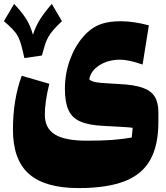

<svg xmlns="http://www.w3.org/2000/svg" viewBox="-43 -691 851 985"><path d="M688.5 -359.9Q617.2 -384.8 573.2 -384.8Q511.7 -384.8 466.8 -356Q421.9 -327.1 415 -283.7Q421.4 -276.9 434.8 -272.5Q448.2 -268.1 479.5 -265.4Q510.7 -262.7 569.3 -259.8Q644.5 -256.3 688.2 -241Q731.9 -225.6 750.7 -195.3Q769.5 -165 769.5 -115.7V-64.9Q769.5 55.7 727.1 130.4Q684.6 205.1 594.2 239.5Q503.9 273.9 360.8 273.9Q187.5 273.9 105.5 201.2Q23.4 128.4 23.4 -25.9Q23.4 -179.7 68.4 -302.2L210 -261.2Q187 -169.4 187 -102.5Q187 -33.2 238.5 -1.2Q290 30.8 402.8 30.8Q477.1 30.8 529.1 27.1Q581.1 23.4 632.8 14.6L637.7 -35.2Q631.3 -36.6 618.9 -37.6Q606.4 -38.6 575.7 -40.5Q544.9 -42.5 483.4 -45.4Q410.6 -49.3 368.2 -68.1Q325.7 -86.9 307.9 -127.2Q290 -167.5 290 -234.9Q290 -312.5 315.2 -382.3Q340.3 -452.1 383.5 -502.2Q426.8 -552.2 480.5 -569.3Q520 -582 576.2 -582Q642.1 -582 720.7 -561ZM171.9 -406.2 82 -393.1Q73.2 -434.1 65.9 -460.2Q58.6 -486.3 48.6 -504.9Q38.6 -523.4 21.7 -541Q4.9 -558.6 -22.9 -582.5L29.3 -670.9Q67.4 -630.9 89.8 -596.2Q112.3 -561.5 126 -512.7Q141.1 -558.6 163.3 -593.3Q185.5 -627.9 222.7 -670.9L274.9 -582.5Q248 -557.1 231.4 -538.1Q214.8 -519 204.6 -500.7Q194.3 -482.4 187.3 -460.2Q180.2 -438 171.9 -406.2Z"/></svg>

Font: Pinar DS1 Black
Style: Regular
Weight: 900
Designer: Amin Abedi
Version: Version 3.000